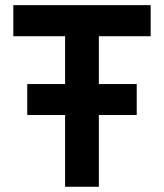

<svg xmlns="http://www.w3.org/2000/svg" viewBox="-20 -713 626 733"><path d="M84 -273.9V-392.1H502V-273.9ZM228.5 0V-693.4H357.4V0ZM30.8 -574.7V-693.4H555.2V-574.7Z"/></svg>

Font: Cascadia Mono
Style: Regular
Weight: 400
Monospace: yes
Designer: Aaron Bell
Foundry: Saja Typeworks
Version: Version 2102.003